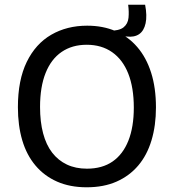

<svg xmlns="http://www.w3.org/2000/svg" viewBox="-20 -782 738 815"><path d="M517 -627 443 -633 440 -651Q486 -651 504.5 -666Q523 -681 525.5 -706.5Q528 -732 524 -762H596Q605 -715 598 -683Q591 -651 570.5 -637Q550 -623 517 -627ZM348 13Q277 13 222.5 -11Q168 -35 130.5 -79.5Q93 -124 74.5 -186.5Q56 -249 56 -327Q56 -442 93.5 -519Q131 -596 197.5 -634.5Q264 -673 350 -673Q417 -673 470.5 -650Q524 -627 562.5 -582.5Q601 -538 621.5 -473.5Q642 -409 642 -326Q642 -249 623 -186Q604 -123 566.5 -79Q529 -35 474.5 -11Q420 13 348 13ZM349 -66Q414 -66 458 -96.5Q502 -127 525 -185Q548 -243 548 -325Q548 -410 524.5 -469.5Q501 -529 456 -560.5Q411 -592 348 -592Q286 -592 241.5 -561.5Q197 -531 173.5 -472Q150 -413 150 -328Q150 -265 163 -216Q176 -167 201.5 -134Q227 -101 264 -83.5Q301 -66 349 -66Z"/></svg>

Font: Bricolage Grotesque 36pt
Style: Regular
Weight: 400
Designer: Mathieu Triay
Foundry: Atelier Triay
Version: Version 1.001;gftools[0.9.33.dev8+g029e19f]